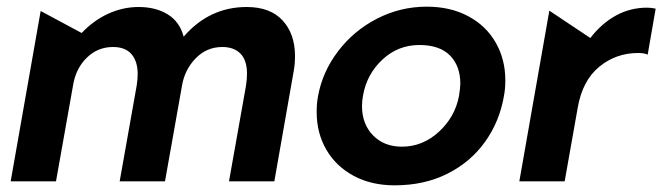

<svg xmlns="http://www.w3.org/2000/svg" viewBox="-20 -544 1987 576"><path d="M803 0 861 -330Q865 -351 865 -376Q865 -442 828 -482.5Q791 -523 720 -523Q608 -523 531 -434Q519 -479 483 -501Q447 -523 396 -523Q349 -523 305 -503Q261 -483 225 -445L102 -511L12 0H148L199 -287Q207 -338 240 -370.5Q273 -403 319 -403Q356 -403 374.5 -381.5Q393 -360 393 -322Q393 -305 390 -287L339 0H475L526 -287Q534 -335 567 -369Q600 -403 647 -403Q682 -403 701.5 -383Q721 -363 721 -323Q721 -307 718 -287L667 0Z M1492 -257Q1496 -278 1496 -303Q1496 -366 1467 -416.5Q1438 -467 1384.5 -495.5Q1331 -524 1260 -524Q1181 -524 1111 -488Q1041 -452 994 -390Q947 -328 934 -255Q930 -234 930 -208Q930 -145 959 -95Q988 -45 1041 -16.5Q1094 12 1164 12Q1253 12 1322.5 -23Q1392 -58 1435.5 -119Q1479 -180 1492 -257ZM1361 -293Q1361 -282 1357 -256Q1345 -193 1296.5 -148.5Q1248 -104 1186 -104Q1132 -104 1099 -138Q1066 -172 1066 -226Q1066 -241 1069 -257Q1080 -321 1127 -365Q1174 -409 1238 -409Q1299 -409 1330 -377.5Q1361 -346 1361 -293Z M1921 -521Q1871 -521 1828 -497.5Q1785 -474 1751 -430L1628 -512L1538 0H1674L1713 -220Q1727 -302 1777.5 -343.5Q1828 -385 1894 -385Q1914 -385 1923 -380L1947 -518Q1935 -521 1921 -521Z"/></svg>

Font: Geom SemiBold
Style: Bold Italic
Weight: 600
Italic angle: -10°
Version: Version 1.102